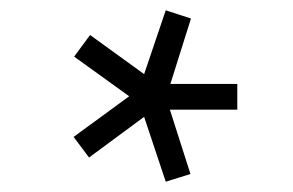

<svg xmlns="http://www.w3.org/2000/svg" viewBox="-20 -724 570 373"><path d="M310 -511 350 -386 302 -371 260 -497 153 -418 123 -458 231 -537 124 -614 155 -656 260 -580 302 -704 351 -688 311 -561H441V-511Z"/></svg>

Font: Panefresco 400wt
Style: Regular
Weight: 400
Foundry: Campivisivi & Chank Co
Version: Version 1.002